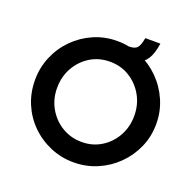

<svg xmlns="http://www.w3.org/2000/svg" viewBox="-140 -958 1133 1113"><g transform="rotate(20 426.5 -401.5)"><path d="M53 -366Q53 -441 81.5 -509Q110 -577 161.5 -629Q213 -681 280.5 -710.5Q348 -740 425 -740Q502 -740 570 -710.5Q638 -681 690 -629Q742 -577 771.5 -509Q801 -441 801 -365Q801 -288 771.5 -220.5Q742 -153 690 -101.5Q638 -50 570 -21Q502 8 425 8Q349 8 281 -21Q213 -50 161.5 -101Q110 -152 81.5 -219.5Q53 -287 53 -366ZM189 -365Q189 -297 221 -241Q253 -185 307.5 -152Q362 -119 430 -119Q496 -119 549.5 -152Q603 -185 634 -241Q665 -297 665 -365Q665 -435 633 -491Q601 -547 547.5 -580Q494 -613 427 -613Q359 -613 305.5 -580Q252 -547 220.5 -491Q189 -435 189 -365ZM498 -733Q535 -733 549 -749.5Q563 -766 571 -811H664Q655 -747 633 -713.5Q611 -680 577.5 -668.5Q544 -657 498 -657Z"/></g></svg>

Font: Reem Kufi Fun SemiBold
Style: Regular
Weight: 600
Designer: Khaled Hosny
Version: Version 1.005